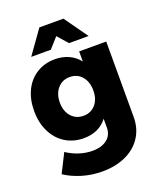

<svg xmlns="http://www.w3.org/2000/svg" viewBox="-171 -870 990 1179"><g transform="rotate(-20 324.0 -281.0)"><path d="M586 -541V-48Q586 27 549 83.5Q512 140 445.5 170.5Q379 201 292 201Q224 201 161 182Q98 163 50 131L112 8Q149 33 192 47Q235 61 279 61Q339 61 374 33Q409 5 409 -43V-101Q355 -30 255 -30Q188 -30 135.5 -62.5Q83 -95 53.5 -154.5Q24 -214 24 -291Q24 -367 52.5 -425Q81 -483 133 -515Q185 -547 251 -547Q301 -547 341.5 -528.5Q382 -510 409 -475V-541ZM409 -286Q409 -343 379 -378Q349 -413 300 -413Q251 -413 220.5 -377.5Q190 -342 190 -286Q190 -230 220.5 -195Q251 -160 300 -160Q349 -160 379 -195Q409 -230 409 -286ZM496 -610H368L309 -677L249 -610H121L230 -763H387Z"/></g></svg>

Font: Gontserrat
Style: Bold
Weight: 700
Designer: Julieta Ulanovsky
Foundry: Julieta Ulanovsky
Version: Version 6.001